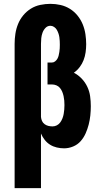

<svg xmlns="http://www.w3.org/2000/svg" viewBox="-20 -763 540 998"><path d="M56 215V-535Q56 -561 60 -587.5Q64 -614 74 -638.5Q84 -663 101 -683.5Q118 -704 140.5 -718Q163 -732 189.5 -737.5Q216 -743 242 -743Q269 -743 295 -737Q321 -731 343.5 -717Q366 -703 383 -682Q400 -661 410 -636.5Q420 -612 424 -585.5Q428 -559 428 -533Q428 -512 425 -491Q422 -470 414.5 -450.5Q407 -431 394 -414Q381 -397 364 -385Q387 -373 405 -354Q423 -335 434 -311.5Q445 -288 448.5 -262.5Q452 -237 452 -211Q452 -187 449.5 -163Q447 -139 441 -115.5Q435 -92 425 -69.5Q415 -47 399 -29Q383 -11 360 -1.5Q337 8 313 8Q294 8 275 3.5Q256 -1 240 -11Q224 -21 212 -36.5Q200 -52 193 -69V215ZM253 -106Q265 -106 275.5 -111.5Q286 -117 293 -126.5Q300 -136 304.5 -147.5Q309 -159 311 -170.5Q313 -182 314 -193.5Q315 -205 315 -217Q315 -229 314 -240.5Q313 -252 310.5 -263.5Q308 -275 303.5 -286Q299 -297 291.5 -306Q284 -315 273 -319.5Q262 -324 250 -324H227V-438H250Q259 -438 266.5 -444Q274 -450 278.5 -458Q283 -466 285 -475Q287 -484 288.5 -493Q290 -502 290.5 -511.5Q291 -521 291 -530Q291 -540 290.5 -550Q290 -560 288.5 -570Q287 -580 283.5 -590Q280 -600 275 -608.5Q270 -617 261 -623Q252 -629 242 -629Q227 -629 216.5 -618Q206 -607 201 -593Q196 -579 194.5 -564.5Q193 -550 193 -535V-155Q194 -144 198.5 -134Q203 -124 212 -117.5Q221 -111 231.5 -108.5Q242 -106 253 -106Z"/></svg>

Font: Iosevka Term Curly Heavy
Style: Regular
Weight: 900
Designer: Belleve Invis
Foundry: Belleve Invis
Version: Version 32.3.0